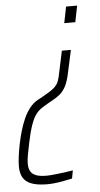

<svg xmlns="http://www.w3.org/2000/svg" viewBox="-94 -543 397 762"><g transform="rotate(-5 104.0 -162.0)"><path d="M64 186Q33 186 12 180.5Q-9 175 -21 164.5Q-33 154 -38 139Q-43 124 -43 105Q-43 89 -40 66Q-37 43 -32 18Q-27 -7 -19.5 -33Q-12 -59 -1.5 -82.5Q9 -106 23.5 -124Q38 -142 57 -152L72 -160Q105 -178 119.5 -190Q134 -202 139.5 -216Q145 -230 149 -252L167 -337H203L184 -250Q177 -215 167 -195.5Q157 -176 143.5 -164.5Q130 -153 111 -143L95 -134Q79 -125 66.5 -116.5Q54 -108 43.5 -93.5Q33 -79 24 -53Q15 -27 6 16Q1 41 -3 61.5Q-7 82 -7 98Q-7 116 -0.5 128Q6 140 21.5 146Q37 152 64 152Q72 152 83 151Q94 150 107.5 148.5Q121 147 136.5 145Q152 143 169 140L163 172Q144 176 125.5 179.5Q107 183 91.5 184.5Q76 186 64 186ZM186 -445 199 -510H243L230 -445Z"/></g></svg>

Font: Saira Condensed Thin
Style: Italic
Weight: 250
Width: 3
Italic angle: -12°
Designer: Hector Gatti with collaboration of the Omnibus-Type team
Foundry: Omnibus-Type
Version: Version 1.101